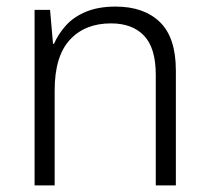

<svg xmlns="http://www.w3.org/2000/svg" viewBox="-20 -563 634 583"><path d="M331 -543Q417 -543 465.5 -496Q514 -449 514 -349V0H453V-336Q453 -417 417.5 -454.5Q382 -492 317 -492Q238 -492 192 -442Q146 -392 146 -289V0H85V-533H132L141 -430H144Q157 -460 180.5 -486Q204 -512 241.5 -527.5Q279 -543 331 -543Z"/></svg>

Font: Noto Sans Hebrew Thin Light
Style: Regular
Weight: 300
Version: Version 3.001